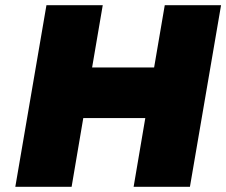

<svg xmlns="http://www.w3.org/2000/svg" viewBox="-20 -720 872 740"><path d="M159 -700 39 0H256L301 -265H540L495 0H712L832 -700H615L574 -460H335L376 -700Z"/></svg>

Font: Jost* Black
Style: Italic
Weight: 900
Italic angle: -10°
Version: Version 3.7